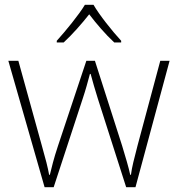

<svg xmlns="http://www.w3.org/2000/svg" viewBox="-20 -784 746 805"><path d="M372 -764H336C311 -722 255 -654 218 -613V-606H247C284 -640 324 -686 354 -724C383 -686 422 -640 459 -606H488V-613C451 -653 396 -722 372 -764ZM390 -371 509 1H548L691 -529H652L557 -175C542 -117 533 -83 529 -51H526C519 -84 507 -123 492 -173L378 -529H342L223 -172C204 -115 197 -83 189 -51H186C180 -84 172 -115 155 -175L57 -529H15L167 1H205L327 -371C339 -407 348 -440 357 -474H360C369 -440 378 -410 390 -371Z"/></svg>

Font: Noto Sans Cherokee ExtraLight
Style: Regular
Weight: 200
Designer: Monotype Design Team
Foundry: Monotype Imaging Inc.
Version: Version 2.001